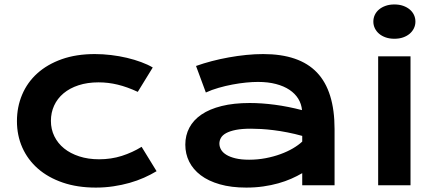

<svg xmlns="http://www.w3.org/2000/svg" viewBox="-20 -828 1949 858"><path d="M55.7 -286.6Q55.7 -350.1 78.9 -405Q102.1 -460 146.7 -500.2Q191.4 -540.5 256.1 -563.5Q320.8 -586.4 403.8 -586.4Q439.9 -586.4 476.6 -582Q513.2 -577.6 547.1 -569.6Q581.1 -561.5 610.8 -550.5Q640.6 -539.6 662.6 -526.4L595.7 -417.5Q548.3 -439.5 506.1 -449.7Q463.9 -460 420.4 -460Q370.6 -460 331.1 -447Q291.5 -434.1 263.9 -410.9Q236.3 -387.7 221.9 -356.2Q207.5 -324.7 207.5 -287.6Q207.5 -250.5 222.9 -219Q238.3 -187.5 266.4 -164.8Q294.4 -142.1 334.2 -129.2Q374 -116.2 422.9 -116.2Q476.6 -116.2 524.2 -131.3Q571.8 -146.5 612.8 -171.9L679.7 -63Q653.8 -47.4 623.5 -33.9Q593.3 -20.5 558.8 -10.7Q524.4 -1 486.6 4.6Q448.7 10.3 408.2 10.3Q325.7 10.3 260.3 -12.2Q194.8 -34.7 149.4 -74.5Q104 -114.3 79.8 -168.5Q55.7 -222.7 55.7 -286.6Z M808.1 -181.6Q808.1 -223.1 826.2 -257.3Q844.2 -291.5 880.4 -316.2Q916.5 -340.8 970.5 -354.2Q1024.4 -367.7 1096.2 -367.7Q1149.4 -367.7 1208.3 -359.9Q1267.1 -352.1 1329.6 -335.9Q1327.1 -363.3 1313 -386.5Q1298.8 -409.7 1273.7 -426.5Q1248.5 -443.4 1213.1 -452.6Q1177.7 -461.9 1132.8 -461.9Q1108.4 -461.9 1079.1 -459Q1049.8 -456.1 1018.6 -450.2Q987.3 -444.3 956.8 -435.5Q926.3 -426.8 899.9 -414.6L856 -533.2Q888.7 -544.9 926 -554.7Q963.4 -564.5 1002.4 -571.5Q1041.5 -578.6 1080.6 -582.5Q1119.6 -586.4 1156.2 -586.4Q1317.9 -586.4 1396.5 -503.9Q1475.1 -421.4 1475.1 -251V0H1330.6V-54.2Q1308.1 -41 1281.5 -29.3Q1254.9 -17.6 1223.6 -8.8Q1192.4 0 1156.5 5.1Q1120.6 10.3 1080.6 10.3Q1013.2 10.3 962.2 -4.4Q911.1 -19 877 -44.9Q842.8 -70.8 825.4 -105.7Q808.1 -140.6 808.1 -181.6ZM960.4 -186.5Q960.4 -172.4 967.8 -159.4Q975.1 -146.5 991.2 -136.5Q1007.3 -126.5 1032.5 -120.4Q1057.6 -114.3 1093.3 -114.3Q1131.3 -114.3 1167 -121.1Q1202.6 -127.9 1233.4 -139.2Q1264.2 -150.4 1289.1 -165Q1314 -179.7 1330.6 -195.3V-220.7Q1297.4 -230 1264.9 -236.3Q1232.4 -242.7 1202.9 -246.3Q1173.3 -250 1147.2 -251.5Q1121.1 -252.9 1101.6 -252.9Q1061 -252.9 1034.2 -247.6Q1007.3 -242.2 990.7 -233.2Q974.1 -224.1 967.3 -211.9Q960.4 -199.7 960.4 -186.5Z M1742.2 -654.8Q1720.7 -654.8 1703.4 -660.9Q1686 -667 1673.8 -677.5Q1661.6 -688 1655 -701.9Q1648.4 -715.8 1648.4 -731.4Q1648.4 -747.6 1655 -761.5Q1661.6 -775.4 1673.8 -785.6Q1686 -795.9 1703.4 -802Q1720.7 -808.1 1742.2 -808.1Q1764.2 -808.1 1781.5 -802Q1798.8 -795.9 1811 -785.6Q1823.2 -775.4 1829.8 -761.5Q1836.4 -747.6 1836.4 -731.4Q1836.4 -715.8 1829.8 -701.9Q1823.2 -688 1811 -677.5Q1798.8 -667 1781.5 -660.9Q1764.2 -654.8 1742.2 -654.8ZM1669.9 -576.2H1814.5V0H1669.9Z"/></svg>

Font: Krona One
Style: Regular
Weight: 400
Version: Version 1.003